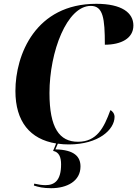

<svg xmlns="http://www.w3.org/2000/svg" viewBox="-20 -749 721 1009"><path d="M342 10C498 10 582 -68 582 -135C582 -151 571 -166 560 -170C526 -76 488 -4 390 -4C292 -4 240 -77 240 -260C240 -478 332 -718 457 -718C522 -718 531 -653 531 -514C616 -514 681 -547 681 -615C681 -682 620 -729 486 -729C167 -729 61 -462 61 -271C61 -110 138 -17 275 5L259 44C291 50 301 78 301 115C301 198 268 224 219 224C202 224 181 221 160 216L158 226C182 234 207 240 249 240C332 240 403 203 403 126C403 76 373 38 271 36L284 6C303 9 322 10 342 10Z"/></svg>

Font: Noto Serif Display SemiCondensed ExtraBold
Style: Italic
Weight: 800
Width: 4
Italic angle: -12°
Designer: Monotype Design Team
Foundry: Monotype Imaging Inc.
Version: Version 2.009